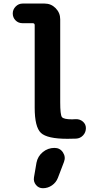

<svg xmlns="http://www.w3.org/2000/svg" viewBox="-20 -750 540 1051"><path d="M278.3 59.6Q308.6 59.6 324.7 84.5Q340.8 109.4 330.1 136.7L296.9 223.6Q287.1 249 264.6 264.6Q242.2 280.3 214.8 280.3Q191.4 280.3 176.8 262.2Q162.1 244.1 166 220.7L179.7 140.6Q186.5 105.5 214.4 82.5Q242.2 59.6 278.3 59.6ZM394.5 -97.7Q417 -98.6 433.6 -84.5Q450.2 -70.3 450.2 -48.8Q450.2 -25.4 434.6 -8.8Q418.9 7.8 396.5 8.8Q381.8 9.8 349.6 9.8Q238.3 9.8 204.1 -22.5Q169.9 -54.7 169.9 -160.2V-612.3Q169.9 -623 159.2 -623H103.5Q80.1 -623 64.9 -638.7Q49.8 -654.3 49.8 -676.3Q49.8 -698.2 65.9 -714.4Q82 -730.5 103.5 -730.5H224.6Q259.8 -730.5 284.7 -705.1Q309.6 -679.7 309.6 -644.5V-190.4Q309.6 -122.1 318.8 -109.4Q328.1 -96.7 375 -96.7Q377.9 -96.7 384.3 -97.2Q390.6 -97.7 394.5 -97.7Z"/></svg>

Font: Rounded-X Mgen+ 2m bold
Style: Bold
Weight: 700
Designer: [Source Han Sans]
Ryoko NISHIZUKA  (kana & ideographs); Paul D. Hunt (Latin, Greek & Cyrillic); Wenlong ZHANG  (bopomofo
Version: Version 1.059.20150602